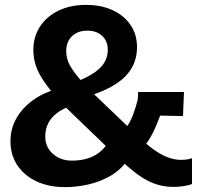

<svg xmlns="http://www.w3.org/2000/svg" viewBox="-20 -759 835 789"><path d="M692 9Q652 9 615.5 -4Q579 -17 542.5 -44.5Q506 -72 464 -112L283 -286Q233 -334 201 -372Q169 -410 150.5 -440.5Q132 -471 124.5 -498.5Q117 -526 117 -554Q117 -608 144.5 -650Q172 -692 221 -715.5Q270 -739 333 -739Q395 -739 442 -717.5Q489 -696 516 -657Q543 -618 543 -566Q543 -518 522 -481Q501 -444 460 -416.5Q419 -389 359 -369L298 -425Q341 -442 369 -461.5Q397 -481 410 -504Q423 -527 423 -554Q423 -590 400 -611.5Q377 -633 339 -633Q299 -633 275.5 -610Q252 -587 252 -549Q252 -533 256.5 -516.5Q261 -500 273 -480.5Q285 -461 306 -436Q327 -411 360 -378L541 -205Q580 -167 611.5 -144.5Q643 -122 670.5 -112Q698 -102 724 -102Q738 -102 749.5 -104Q761 -106 769 -109V-3Q756 3 734 6Q712 9 692 9ZM248 10Q181 10 130.5 -13.5Q80 -37 51.5 -79.5Q23 -122 23 -179Q23 -230 47.5 -273Q72 -316 115 -347Q158 -378 215 -394L275 -325Q238 -313 213.5 -294Q189 -275 177.5 -251Q166 -227 166 -198Q166 -155 197 -127Q228 -99 275 -99Q328 -99 365 -118Q402 -137 422 -171L502 -98Q474 -59 431.5 -35Q389 -11 341 -0.5Q293 10 248 10ZM575 -160 497 -232Q516 -258 527 -288Q538 -318 546 -349L548 -381H736L732 -282L638 -284Q630 -262 620.5 -239.5Q611 -217 599.5 -197Q588 -177 575 -160Z"/></svg>

Font: Mona Sans Expanded SemiBold
Style: Regular
Weight: 600
Width: 7
Designer: Deni Anggara
Foundry: GitHub
Version: Version 2.000